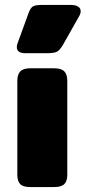

<svg xmlns="http://www.w3.org/2000/svg" viewBox="-20 -756 346 776"><path d="M48 -566Q48 -574 51 -581L95 -702Q102 -722 111.5 -729Q121 -736 147 -736H267Q285 -736 295.5 -729.5Q306 -723 306 -711Q306 -700 299 -689L234 -574Q222 -554 211 -547.5Q200 -541 171 -541H82Q48 -541 48 -566ZM50 -50V-429Q50 -455 62 -467.5Q74 -480 102 -480H199Q228 -480 240 -467.5Q252 -455 252 -429V-50Q252 -24 240 -12Q228 0 199 0H102Q73 0 61.5 -12Q50 -24 50 -50Z"/></svg>

Font: Mitr SemiBold
Style: Regular
Weight: 600
Designer: Thanarat Vachiruckul
Foundry: Cadson Demak
Version: Version 1.002